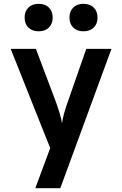

<svg xmlns="http://www.w3.org/2000/svg" viewBox="-20 -806 640 1006"><path d="M165 180 243 -30 36 -550H168L274 -269Q283 -244 292 -214.5Q301 -185 305 -160Q308 -185 316.5 -214.5Q325 -244 334 -269L432 -550H564L296 180ZM417 -642Q384 -642 364 -661.5Q344 -681 344 -714Q344 -747 364 -766.5Q384 -786 417 -786Q451 -786 471 -766.5Q491 -747 491 -714Q491 -681 471 -661.5Q451 -642 417 -642ZM183 -642Q149 -642 129 -661.5Q109 -681 109 -714Q109 -747 129 -766.5Q149 -786 183 -786Q216 -786 236 -766.5Q256 -747 256 -714Q256 -681 236 -661.5Q216 -642 183 -642Z"/></svg>

Font: Pitagon Sans Mono
Style: Bold
Weight: 700
Monospace: yes
Designer: Travis Tran
Foundry: Pitagon
Version: Version 1.001; ttfautohint (v1.8.4.7-5d5b);gftools[0.9.26]